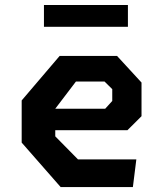

<svg xmlns="http://www.w3.org/2000/svg" viewBox="-20 -762 660 782"><path d="M68.3 -181.2V-352.9L222.9 -534.2H456.7L556.4 -425.8V-288.8L499.2 -231.8H171.1V-319.1H408.4L437.2 -350.8V-398.9L405.9 -429.8H289.2L205.1 -319.2V-206.7L297.6 -112.8H535.3L521.2 0H227.1ZM159 -741.6H501V-652.8H159Z"/></svg>

Font: Monaspace Krypton Var
Style: Regular
Weight: 400
Designer: Riley Cran and the Lettermatic Team
Version: Version 1.101 (Monaspace Krypton Var)